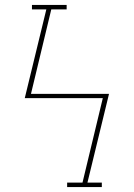

<svg xmlns="http://www.w3.org/2000/svg" viewBox="-20 -755 540 775"><path d="M251 0V-18H313L395 -359H80L167 -717H109V-735H249V-717H187L105 -376H420L333 -18H391V0Z"/></svg>

Font: Iosevka Curly Slab Thin
Style: Regular
Weight: 100
Monospace: yes
Designer: Belleve Invis
Foundry: Belleve Invis
Version: Version 22.1.2; ttfautohint (v1.8.4)